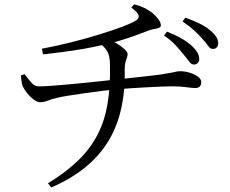

<svg xmlns="http://www.w3.org/2000/svg" viewBox="-20 -791 1040 867"><path d="M856.2 -499.6Q843.7 -499.6 834 -513.3Q824.3 -526.9 808.6 -545.3Q793.2 -565.1 773 -586.7Q752.9 -608.4 720.7 -630.9L734 -648.2Q771.2 -633.7 798.9 -617.7Q826.6 -601.7 844.6 -585.2Q879.7 -553.8 879.7 -524.7Q879.7 -512.9 872.8 -506.2Q865.8 -499.6 856.2 -499.6ZM196.6 36.7Q279.5 -14.1 334.3 -67.8Q389.1 -121.4 421 -183.8Q453 -246.2 465.6 -322.1Q478.3 -398 476.7 -493.1Q476.7 -518.4 473.1 -535.6Q469.5 -552.8 459 -567.5Q448.5 -582.1 427.3 -597.8L466.5 -614.4Q485.9 -607.7 506.7 -595.1Q527.6 -582.5 541.9 -569.2Q556.2 -555.8 556.2 -546.8Q556.2 -537.4 552.8 -529.2Q549.3 -521.1 546.3 -509.7Q543.3 -498.4 543.1 -477.8Q546.4 -352.9 514 -251.8Q481.6 -150.7 407.6 -74.2Q333.5 2.4 211.7 55.6ZM160 -329.4Q148.2 -329.4 132.1 -341.4Q116 -353.4 102.7 -370Q89.5 -386.5 83.8 -399.6Q76 -417.3 74.8 -450.5L91 -456.3Q107.7 -433.4 122.2 -417.2Q136.8 -401 155.6 -401Q177.1 -401 213.2 -403.6Q249.4 -406.2 291.5 -410.1Q333.6 -413.9 375.2 -418.2Q416.7 -422.5 450.5 -426.1Q484.3 -429.7 502.6 -431.7Q538.9 -435.9 578.1 -439.8Q617.2 -443.7 650.8 -447.9Q684.5 -452.1 704 -454.3Q736 -459.3 751.4 -462.3Q766.8 -465.3 775.3 -467.4Q783.7 -469.4 793.2 -469.4Q813.4 -469.4 835.3 -463.2Q857.1 -457.1 872.9 -445.7Q888.6 -434.3 888.6 -420Q888.6 -408.2 882.5 -400.8Q876.4 -393.5 860.4 -393.5Q848.3 -393.5 821.3 -397.3Q794.3 -401.2 757.2 -401.2Q738.2 -401.2 706.9 -399.9Q675.6 -398.6 639.7 -396.7Q603.9 -394.8 569.6 -392.5Q535.4 -390.2 509.2 -388Q483.1 -385.8 443.9 -381Q404.7 -376.2 362.8 -370.2Q320.8 -364.3 286.3 -358.7Q251.7 -353.1 234.9 -348.6Q213.1 -343.8 195.8 -336.6Q178.5 -329.4 160 -329.4ZM169.2 -571.1Q234 -583.1 301.3 -600Q368.5 -616.8 429.4 -635.6Q490.2 -654.3 534.9 -671.3Q579.6 -688.3 597.2 -700.8Q609.2 -709.8 605.9 -722.2Q602.5 -734.6 572.7 -757L585.7 -771.2Q616.2 -764 636 -753.1Q655.8 -742.2 668.4 -732.3Q680.5 -722.7 693.4 -706.4Q706.3 -690 706.3 -676.9Q706.3 -668.5 697.3 -665.1Q688.2 -661.6 675.1 -659.6Q661.9 -657.6 649.5 -652.6Q619.8 -641 590.2 -630.3Q560.7 -619.6 530.5 -610.4Q500.4 -601.1 467.7 -593.3Q439.4 -586.9 402.5 -579Q365.6 -571.2 311.2 -562.9Q256.8 -554.6 174.2 -545.6ZM940.5 -570.1Q929.2 -570.1 919.5 -584.2Q909.8 -598.3 893.5 -616.1Q876.5 -635.5 856.4 -653.9Q836.4 -672.3 804.4 -694L816.9 -711.5Q854.7 -697.6 881.8 -684.2Q908.9 -670.8 927.2 -655.4Q965.2 -625.7 965.2 -595.4Q965.2 -584 958.9 -577.1Q952.6 -570.1 940.5 -570.1Z"/></svg>

Font: Noto Serif SC ExtraLight
Style: Regular
Weight: 200
Designer: Ryoko NISHIZUKA 西塚涼子 (kana & ideographs); Frank Grießhammer (Latin, Greek & Cyrillic); Wenlong ZHANG 张文龙 (bopomofo); San
Foundry: Adobe
Version: Version 2.002-H1;hotconv 1.1.0;makeotfexe 2.6.0